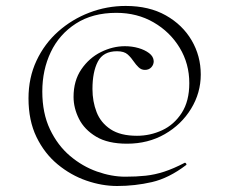

<svg xmlns="http://www.w3.org/2000/svg" viewBox="-20 -518 765 640"><path d="M370.4 102Q320 102 268.1 84.1Q216.2 66.2 172.2 29.9Q128.2 -6.4 101.6 -61.3Q75 -116.2 75 -190.2Q75 -258.8 101.6 -315.6Q128.2 -372.4 174.1 -413.1Q220 -453.8 278.1 -476Q336.2 -498.2 399 -498.2Q476.8 -498.2 532.6 -466.8Q588.4 -435.4 618.8 -383.5Q649.2 -331.6 649.2 -269.6Q649.2 -208.4 616.9 -155.5Q584.6 -102.6 529.1 -70.8Q473.6 -39 403.4 -39Q339.6 -39 300.4 -62.5Q261.2 -86 243.2 -122Q225.2 -158 225.2 -195Q225.2 -249 251.2 -287Q277.2 -325 316.5 -344.5Q355.8 -364 396.4 -364Q420 -364 441.3 -357.9Q462.6 -351.8 477.1 -340.8Q491.6 -329.8 492.4 -314.2Q492.4 -302.4 484.4 -293.7Q476.4 -285 463 -285Q450.8 -285 441.7 -294Q432.6 -303 427 -311.4Q417.4 -325.8 405.6 -336.5Q393.8 -347.2 370 -347.2Q324.2 -347.2 306.2 -312.8Q288.2 -278.4 288.2 -221.2Q288.2 -179.8 302 -144.3Q315.8 -108.8 348.6 -87.1Q381.4 -65.4 436.6 -65.4Q480.8 -65.4 520.6 -83.9Q560.4 -102.4 585.7 -141.6Q611 -180.8 611 -240.8Q611 -305.6 579 -358.6Q547 -411.6 492.1 -443.4Q437.2 -475.2 367.8 -475.2Q288.6 -475.2 233.1 -439.5Q177.6 -403.8 149.3 -344.4Q121 -285 121 -213Q121 -140.8 146.5 -87.1Q172 -33.4 213.3 1.6Q254.6 36.6 303.3 53.8Q352 71 397.6 71Q434.6 71 465.4 67.7Q496.2 64.4 527.4 54.2Q558.6 44 595.4 24.8Q597.6 23.6 600.2 26.8Q602.8 30 600.6 32Q542.8 76 486.3 89Q429.8 102 370.4 102Z"/></svg>

Font: Cormorant Light
Style: Italic
Weight: 300
Italic angle: -10°
Designer: Christian Thalmann (Catharsis Fonts)
Foundry: Catharsis Fonts
Version: Version 4.000